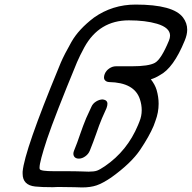

<svg xmlns="http://www.w3.org/2000/svg" viewBox="-20 -820 839 840"><path d="M325 -126Q310 -126 304 -136Q301 -141 301 -147Q301 -154 304 -161Q318 -195 331 -234Q343 -269 357 -303L380 -353Q386 -367 400.5 -376Q415 -385 430 -385Q450 -382 450 -366Q450 -358 446 -347Q436 -325 426 -302Q413 -271 402 -238Q388 -198 373 -161Q367 -146 353 -136Q339 -126 325 -126ZM339 0 306 -1Q278 -2 234 -2Q222 -2 211 -1Q161 -1 134 -4Q79 -10 79 -60V-69Q87 -161 237 -524L246 -546Q261 -581 292.5 -636.5Q324 -692 391 -743Q472 -800 573 -800Q739 -800 781 -743Q799 -719 799 -690Q799 -668 788 -642Q739 -522 679 -491Q660 -479 640 -473Q658 -450 665 -427Q674 -396 674 -366Q674 -328 660 -291L652 -269Q633 -224 593.5 -165Q554 -106 466 -43Q429 -18 402.5 -9Q376 0 339 0ZM368 -69Q392 -69 404.5 -73.5Q417 -78 439 -93Q537 -160 584 -273L590 -288Q600 -312 600 -338Q600 -362 592 -386Q568 -459 457 -461Q443 -462 437 -472Q435 -476 435 -481Q435 -488 438 -496Q444 -511 458 -520.5Q472 -530 487 -530H556Q630 -530 657.5 -545Q685 -560 719 -642Q724 -654 724 -664Q724 -699 667 -716Q616 -731 544 -731Q414 -731 349 -613Q329 -576 317 -548Q220 -313 186 -212Q153 -112 153 -87Q153 -82 154 -80Q158 -71 216 -71H262Q311 -71 336 -70Z"/></svg>

Font: Bubblez Graffiti
Style: Italic
Weight: 400
Italic angle: -22.5°
Designer: GGBotNet
Foundry: GGBotNet
Version: 1.00